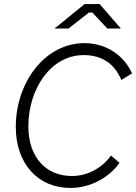

<svg xmlns="http://www.w3.org/2000/svg" viewBox="-20 -918 672 948"><path d="M328 10C425 10 518 -40 570 -114L528 -150C482 -87 412 -49 335 -49C203 -49 120 -146 120 -294C120 -479 231 -646 393 -646C486 -646 547 -601 579 -523L632 -556C590 -648 501 -705 397 -705C203 -705 58 -513 58 -291C58 -111 166 10 328 10ZM249 -777H318L419 -856H436L510 -777H577L472 -898H398Z"/></svg>

Font: Fixel Text 20240404 Light
Style: Italic
Weight: 300
Width: 4
Italic angle: -10°
Designer: AlfaBravo + MacPaw
Foundry: Kyrylo Tkachov, Marchela Mozhyna, Serhii Makarenko, Maria Weinstein, Zakhar Kryvoshyya
Version: Version 1.211;Glyphs 3.2 (3225)